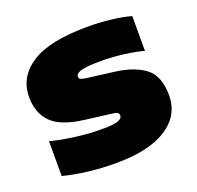

<svg xmlns="http://www.w3.org/2000/svg" viewBox="-105 -671 814 793"><g transform="rotate(-20 302.0 -274.0)"><path d="M275 11Q213.5 11 153.5 3.8Q93.5 -3.5 46 -16V-169Q93.5 -156.5 153 -148.8Q212.5 -141 271 -141Q322 -141 340.5 -148.2Q359 -155.5 359 -168Q359 -176.5 353.5 -180.8Q348 -185 329 -187L211 -202Q111.5 -215 71.2 -257Q31 -299 31 -368Q31 -456 110 -507.5Q189 -559 359 -559Q408.5 -559 460 -553Q511.5 -547 546 -537V-384Q511.5 -394 460.2 -400.5Q409 -407 361 -407Q312 -407 288 -402.8Q264 -398.5 256.5 -391.8Q249 -385 249 -378Q249 -371.5 255.2 -367.5Q261.5 -363.5 280 -361L398 -346Q482 -335.5 529.5 -299.5Q577 -263.5 577 -178Q577 -89.5 498.8 -39.2Q420.5 11 275 11Z"/></g></svg>

Font: Encode Sans Exp Black
Style: Regular
Weight: 900
Width: 7
Designer: Multiple Designers
Foundry: Impallari Type
Version: Version 3.002; ttfautohint (v1.8.3) -l 8 -r 50 -G 200 -x 14 